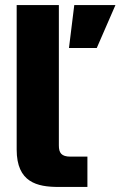

<svg xmlns="http://www.w3.org/2000/svg" viewBox="-20 -740 477 760"><path d="M46 -720V-148C46 -18 127 0 212 0H326V-120H259C223 -120 213 -135 213 -164V-720ZM253 -550H363L437 -720H274Z"/></svg>

Font: Aspekta 800
Style: Regular
Weight: 800
Designer: Ivo Dolenc
Version: Version 2.000